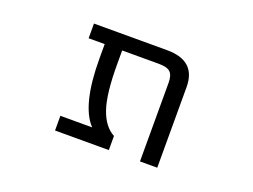

<svg xmlns="http://www.w3.org/2000/svg" viewBox="-85 -705 1171 888"><g transform="rotate(20 500.0 -261.0)"><path d="M747.1 2H662.1V-384.8Q662.1 -421.9 646.5 -437Q630.9 -452.1 589.8 -452.1H409.2V-382.8Q409.2 -239.3 433.6 -167Q458 -94.7 508.8 -67.4V2H244.1V-70.3H400.4Q323.2 -151.4 323.2 -382.8V-452.1H244.1V-524.4H604.5Q747.1 -524.4 747.1 -394.5Z"/></g></svg>

Font: Gen Shin Gothic Monospace Regular
Style: Regular
Weight: 400
Designer: [Source Han Sans]
Ryoko NISHIZUKA  (kana & ideographs); Paul D. Hunt (Latin, Greek & Cyrillic); Wenlong ZHANG  (bopomofo
Version: Version 1.002.20150607